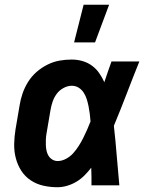

<svg xmlns="http://www.w3.org/2000/svg" viewBox="-20 -778 640 806"><path d="M221 8Q191 8 162 1.5Q133 -5 109 -21Q85 -37 69.5 -61Q54 -85 46.5 -113.5Q39 -142 39.5 -172.5Q40 -203 45 -234L62 -334Q66 -360 74.5 -385Q83 -410 97.5 -433.5Q112 -457 133 -475.5Q154 -494 179 -506.5Q204 -519 229.5 -523.5Q255 -528 281 -528Q305 -528 327 -521.5Q349 -515 366.5 -502Q384 -489 396.5 -471Q409 -453 418 -433Q425 -454 432.5 -476Q440 -498 448 -520H565Q538 -453 512 -385Q486 -317 458 -250Q465 -188 470 -125Q475 -62 481 0H364Q364 -18 364 -36.5Q364 -55 363 -74Q350 -57 334.5 -41.5Q319 -26 300.5 -15Q282 -4 261.5 2Q241 8 221 8ZM222 -102Q240 -102 257.5 -111.5Q275 -121 287.5 -135Q300 -149 310.5 -165.5Q321 -182 329.5 -199Q338 -216 345.5 -233Q353 -250 360 -268Q359 -284 357 -299.5Q355 -315 352 -330.5Q349 -346 344.5 -360.5Q340 -375 332 -388Q324 -401 311 -409.5Q298 -418 281 -418Q264 -418 246.5 -408.5Q229 -399 218 -384Q207 -369 201 -351.5Q195 -334 192 -316L175 -216Q173 -204 172.5 -192Q172 -180 172.5 -168Q173 -156 175.5 -144.5Q178 -133 184 -123.5Q190 -114 200 -108Q210 -102 222 -102ZM291 -600 331 -758H438L379 -600Z"/></svg>

Font: Iosevka Aile Extrabold Oblique
Style: Regular
Weight: 800
Italic angle: -9°
Designer: Belleve Invis
Foundry: Belleve Invis
Version: Version 31.1.0; ttfautohint (v1.8.4)